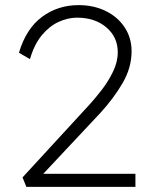

<svg xmlns="http://www.w3.org/2000/svg" viewBox="-20 -730 588 750"><path d="M83 0 68 -37 331 -323Q352 -346 377.5 -379Q403 -412 421.5 -450Q440 -488 440 -526Q440 -585 395.5 -623Q351 -661 281 -661Q245 -661 209 -644.5Q173 -628 143.5 -592.5Q114 -557 97 -499L54 -524Q82 -618 144 -664Q206 -710 287 -710Q346 -710 393 -687Q440 -664 467 -623Q494 -582 494 -530Q494 -466 459.5 -406.5Q425 -347 373 -290L149 -51H509V0Z"/></svg>

Font: Readex Pro ExtraLight
Style: Regular
Weight: 200
Designer: Bonnie Shaver-Troup, Thomas Jockin
Foundry: Lexend
Version: Version 1.203; ttfautohint (v1.8.3)